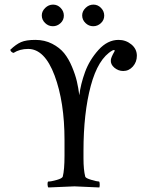

<svg xmlns="http://www.w3.org/2000/svg" viewBox="-20 -827 644 850"><path d="M40 -592.8Q28.3 -595.7 25.4 -606.4Q50.8 -630.9 73.2 -640.6Q95.7 -650.4 136.7 -650.4Q177.7 -650.4 210.9 -633.3Q244.1 -616.2 264.2 -591.3Q284.2 -566.4 298.8 -531.2Q313.5 -496.1 320.3 -466.8Q327.1 -437.5 331.1 -405.3Q336.9 -454.1 356.4 -507.8Q376 -561.5 416 -606Q456.1 -650.4 504.9 -650.4Q537.1 -650.4 561.5 -630.4Q585.9 -610.4 585.9 -580.1Q585.9 -552.7 568.4 -532.7Q550.8 -512.7 525.4 -512.7Q503.9 -512.7 486.3 -527.3Q468.8 -542 470.7 -561.5Q471.7 -573.2 486.3 -598.6Q490.2 -605.5 484.4 -605.5Q481.4 -605.5 477.5 -603.5Q414.1 -567.4 381.8 -446.8Q349.6 -326.2 349.6 -158.2V-126Q349.6 -75.2 357.4 -44.9Q359.4 -38.1 384.3 -30.8Q409.2 -23.4 418 -23.4Q420.9 -23.4 421.4 -12.7Q421.9 -2 419.9 2.9Q322.3 -2 309.6 -2Q308.6 -2 194.3 2.9Q190.4 -1 190.4 -12.2Q190.4 -23.4 194.3 -23.4Q207 -23.4 231 -30.3Q254.9 -37.1 257.8 -44.9Q265.6 -75.2 265.6 -138.7V-207Q265.6 -375 221.7 -492.7Q177.7 -610.4 104.5 -610.4Q67.4 -610.4 40 -592.8ZM343.8 -758.8Q343.8 -777.3 358.9 -792Q374 -806.6 393.6 -806.6Q413.1 -806.6 427.2 -792Q441.4 -777.3 441.4 -757.8Q441.4 -738.3 426.8 -724.6Q412.1 -710.9 392.6 -710.9Q373 -710.9 358.4 -725.1Q343.8 -739.3 343.8 -758.8ZM165 -758.8Q165 -777.3 180.2 -792Q195.3 -806.6 214.8 -806.6Q234.4 -806.6 248.5 -792Q262.7 -777.3 262.7 -757.8Q262.7 -738.3 248 -724.6Q233.4 -710.9 213.9 -710.9Q194.3 -710.9 179.7 -725.1Q165 -739.3 165 -758.8Z"/></svg>

Font: Crimson Text
Style: Roman
Weight: 400
Version: Version 0.13